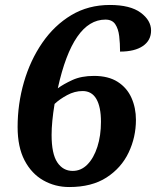

<svg xmlns="http://www.w3.org/2000/svg" viewBox="-20 -744 629 774"><path d="M259 10Q202 10 154.5 -17Q107 -44 79 -97.5Q51 -151 51 -232Q51 -325 76.5 -413Q102 -501 150.5 -571.5Q199 -642 267.5 -683Q336 -724 423 -724Q505 -724 547 -693Q589 -662 589 -621Q589 -581 556 -558.5Q523 -536 464 -536Q464 -569 460.5 -598.5Q457 -628 444.5 -646.5Q432 -665 405 -665Q274 -665 213 -388Q236 -405 272 -421.5Q308 -438 359 -438Q417 -438 454.5 -414Q492 -390 510 -349.5Q528 -309 528 -261Q528 -191 498.5 -129Q469 -67 409.5 -28.5Q350 10 259 10ZM273 -55Q307 -55 332.5 -81Q358 -107 372.5 -152Q387 -197 387 -253Q387 -313 368.5 -345Q350 -377 313 -377Q281 -377 250.5 -360.5Q220 -344 200 -325Q188 -252 188 -200Q188 -124 211 -89.5Q234 -55 273 -55Z"/></svg>

Font: Noto Serif
Style: Bold Italic
Weight: 700
Italic angle: -12°
Designer: Monotype Design Team
Foundry: Monotype Imaging Inc.
Version: Version 2.013